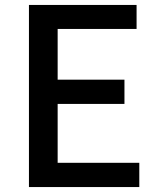

<svg xmlns="http://www.w3.org/2000/svg" viewBox="-20 -756 640 776"><path d="M97 0H543V-98H213V-336H483V-434H213V-639H532V-736H97Z"/></svg>

Font: Noto Sans CJK JP Medium
Style: Regular
Weight: 500
Designer: Ryoko NISHIZUKA (kana & ideographs); Paul D. Hunt (Latin, Greek & Cyrillic); Wenlong ZHANG (bopomofo); Sandoll Communica
Foundry: Adobe Systems Incorporated
Version: Version 1.004;PS 1.004;hotconv 1.0.82;makeotf.lib2.5.63406